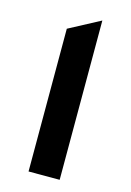

<svg xmlns="http://www.w3.org/2000/svg" viewBox="-103 -698 512 751"><g transform="rotate(15 153.0 -322.5)"><path d="M90 0V-578L216 -645V0Z"/></g></svg>

Font: Space Grotesk SemiBold
Style: Regular
Weight: 600
Designer: Florian Karsten
Foundry: Florian Karsten
Version: Version 2.000